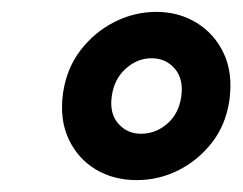

<svg xmlns="http://www.w3.org/2000/svg" viewBox="-20 -732 408 323"><path d="M210 -429Q171 -429 141 -447Q111 -465 95.5 -498Q80 -531 86 -575Q92 -617 115.5 -647.5Q139 -678 172.5 -695Q206 -712 243 -712Q281 -712 311 -693.5Q341 -675 356.5 -642Q372 -609 366 -564Q360 -522 336.5 -492Q313 -462 280 -445.5Q247 -429 210 -429ZM217 -507Q242 -507 261.5 -524Q281 -541 285 -570Q289 -599 274 -616.5Q259 -634 235 -634Q211 -634 191.5 -616.5Q172 -599 168 -570Q164 -541 179 -524Q194 -507 217 -507Z"/></svg>

Font: Host Grotesk SemiBold
Style: Italic
Weight: 600
Italic angle: -8°
Designer: Doğukan Karapınar based on Poppins by Indian Type Foundry, Jonny Pinhorn
Foundry: Element Type
Version: Version 1.001; ttfautohint (v1.8.4.7-5d5b)